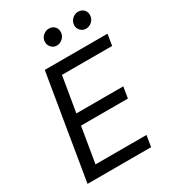

<svg xmlns="http://www.w3.org/2000/svg" viewBox="-220 -1047 1042 1163"><g transform="rotate(-30 301.0 -466.0)"><path d="M42.6 0 163.4 -727.3H602.3L589.5 -649.1H238.6L197.4 -403.4H525.6L512.8 -325.3H184.7L143.5 -78.1H500L487.2 0ZM505 -818.2Q481.2 -818.2 465.4 -836.8Q449.6 -855.5 453.8 -880.7Q457.4 -902.7 475.1 -917.3Q492.9 -931.8 513.5 -931.8Q540.1 -931.8 555.2 -913.9Q570.3 -896 566.1 -869.3Q562.9 -848.4 545.3 -833.3Q527.7 -818.2 505 -818.2ZM300.4 -818.2Q277 -818.2 261.4 -837.2Q245.7 -856.2 249.3 -880.7Q252.5 -902.3 270.2 -917.1Q288 -931.8 308.9 -931.8Q335.6 -931.8 350.7 -913.9Q365.8 -896 361.5 -869.3Q358.3 -848.4 340.7 -833.3Q323.2 -818.2 300.4 -818.2Z"/></g></svg>

Font: Karasuma Gothic
Style: Italic
Weight: 400
Italic angle: -9.39999°
Designer: Rasmus Andersson / Ryoko Nishizuka
Foundry: Genbu
Version: Version 1.00